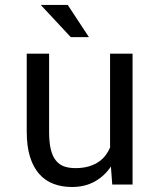

<svg xmlns="http://www.w3.org/2000/svg" viewBox="-20 -745 640 775"><path d="M433.1 0H515.1V-528.3H424.3V-149.4Q417 -132.3 406 -117.9Q395 -103.5 380.4 -93.3Q362.8 -80.6 338.9 -73.5Q314.9 -66.4 284.7 -66.4Q258.8 -66.4 239 -73.2Q219.2 -80.1 205.6 -97.2Q191.9 -113.8 185.1 -142.1Q178.2 -170.4 178.2 -213.4V-528.3H87.9V-214.4Q87.9 -155.3 100.8 -113Q113.8 -70.8 137.7 -43.5Q161.6 -16.1 195.3 -3.2Q229 9.8 270.5 9.8Q322.3 9.8 361.8 -12Q401.4 -33.7 427.7 -72.8ZM338.9 -595.2 253.4 -725.1H144.5L265.6 -595.2Z"/></svg>

Font: Roboto Mono
Style: Regular
Weight: 400
Monospace: yes
Designer: Google
Version: Version 3.000